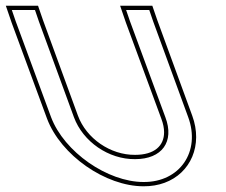

<svg xmlns="http://www.w3.org/2000/svg" viewBox="-215 -617 790 672"><path d="M-160.2 -543 -173.6 -582H-92.6L-78.9 -542L43.7 -207C75.4 -121 165.2 -59 257.9 -60C351.9 -60 396.4 -121 363.7 -207L239.8 -543L226.4 -582H307.4L321.1 -542L443.7 -207C487.9 -87 414.7 21 287.4 20C161.4 20 9.7 -85 -36.3 -207ZM-174.4 -538 -50.4 -201.8C-2 -73.3 154.4 35 287.3 35C313.9 35.2 338.8 30.9 360.9 22.8C452.5 -10.9 495.7 -109.1 457.8 -212.2L335.3 -547L318.1 -597H205.4L225.6 -538L349.6 -201.7C356.3 -184 359.3 -168.2 359.3 -154.2C359.4 -107 326 -75 257.8 -75C171.5 -74.1 87.2 -132.4 57.8 -212.2L-64.7 -547L-81.9 -597H-194.6Z"/></svg>

Font: Nordica Plus
Style: NordicaClassicLightOpOblOl
Weight: 300
Version: Version 1.01